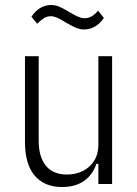

<svg xmlns="http://www.w3.org/2000/svg" viewBox="-20 -737 548 769"><path d="M374 0V-81H366Q352 -38 317.5 -13Q283 12 228 12Q158 12 119 -33.5Q80 -79 80 -170V-512H135V-173Q135 -109 163.5 -73.5Q192 -38 248 -38Q283 -38 311.5 -52Q340 -66 357 -93Q374 -120 374 -157V-512H429V0ZM317 -619Q301 -619 285 -625.5Q269 -632 245 -646Q223 -660 209 -666Q195 -672 184 -672Q168 -672 155.5 -664Q143 -656 129 -642L106 -670Q122 -694 142 -705.5Q162 -717 185 -717Q201 -717 217 -710.5Q233 -704 257 -689Q279 -676 293 -670Q307 -664 318 -664Q334 -664 347 -671.5Q360 -679 373 -694L396 -665Q380 -642 360 -630.5Q340 -619 317 -619Z"/></svg>

Font: IBM Plex Sans Condensed Light
Style: Regular
Weight: 300
Width: 3
Designer: Mike Abbink, Paul van der Laan, Pieter van Rosmalen
Foundry: Bold Monday
Version: Version 3.201